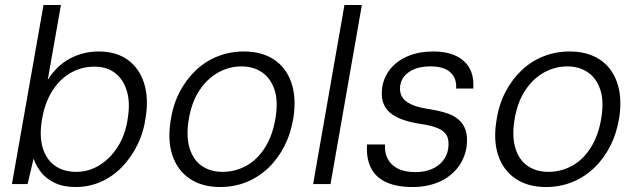

<svg xmlns="http://www.w3.org/2000/svg" viewBox="-20 -740 2560 772"><path d="M284 12Q235 12 200.5 -4.5Q166 -21 145.5 -47Q125 -73 115 -102L91 0H28L155 -720H225L172 -419Q208 -476 261 -504.5Q314 -533 377 -533Q447 -533 493.5 -499.5Q540 -466 559 -406.5Q578 -347 566 -270Q558 -209 532.5 -157.5Q507 -106 470 -68Q433 -30 385.5 -9Q338 12 284 12ZM287 -49Q337 -49 380.5 -76Q424 -103 454.5 -151.5Q485 -200 494 -266Q504 -330 489.5 -376Q475 -422 442 -447Q409 -472 360 -472Q306 -472 261.5 -445.5Q217 -419 187.5 -370Q158 -321 148 -254Q138 -191 152 -145Q166 -99 200.5 -74Q235 -49 287 -49Z M865 12Q794 12 744.5 -20.5Q695 -53 674 -113Q653 -173 666 -254Q675 -317 701.5 -368.5Q728 -420 767 -457Q806 -494 855.5 -513.5Q905 -533 960 -533Q1032 -533 1081 -501Q1130 -469 1151 -409Q1172 -349 1160 -268Q1150 -205 1124 -153.5Q1098 -102 1058.5 -64.5Q1019 -27 970 -7.5Q921 12 865 12ZM875 -49Q926 -49 970.5 -73.5Q1015 -98 1046 -147.5Q1077 -197 1088 -267Q1099 -336 1083 -381.5Q1067 -427 1032.5 -450Q998 -473 951 -473Q901 -473 856.5 -448Q812 -423 780.5 -374.5Q749 -326 738 -254Q728 -187 743.5 -140.5Q759 -94 793.5 -71.5Q828 -49 875 -49Z M1239 0 1365 -720H1435L1309 0Z M1639 12Q1574 12 1531.5 -8Q1489 -28 1470.5 -67Q1452 -106 1456 -159H1528Q1526 -127 1538.5 -102Q1551 -77 1579 -62.5Q1607 -48 1650 -48Q1687 -48 1715.5 -60Q1744 -72 1761 -93.5Q1778 -115 1782 -142Q1787 -176 1776 -195.5Q1765 -215 1738 -225.5Q1711 -236 1669 -242Q1630 -248 1599 -259Q1568 -270 1548 -287Q1528 -304 1520 -329.5Q1512 -355 1517 -390Q1524 -432 1551 -464.5Q1578 -497 1622 -515Q1666 -533 1723 -533Q1802 -533 1845 -494.5Q1888 -456 1883 -384H1814Q1817 -425 1791 -449Q1765 -473 1712 -473Q1658 -473 1626 -451.5Q1594 -430 1589 -395Q1586 -372 1595 -353.5Q1604 -335 1630 -322Q1656 -309 1701 -302Q1740 -296 1771.5 -286.5Q1803 -277 1823.5 -259.5Q1844 -242 1852.5 -215.5Q1861 -189 1856 -149Q1848 -100 1818.5 -63.5Q1789 -27 1743 -7.5Q1697 12 1639 12Z M2175 12Q2104 12 2054.5 -20.5Q2005 -53 1984 -113Q1963 -173 1976 -254Q1985 -317 2011.5 -368.5Q2038 -420 2077 -457Q2116 -494 2165.5 -513.5Q2215 -533 2270 -533Q2342 -533 2391 -501Q2440 -469 2461 -409Q2482 -349 2470 -268Q2460 -205 2434 -153.5Q2408 -102 2368.5 -64.5Q2329 -27 2280 -7.5Q2231 12 2175 12ZM2185 -49Q2236 -49 2280.5 -73.5Q2325 -98 2356 -147.5Q2387 -197 2398 -267Q2409 -336 2393 -381.5Q2377 -427 2342.5 -450Q2308 -473 2261 -473Q2211 -473 2166.5 -448Q2122 -423 2090.5 -374.5Q2059 -326 2048 -254Q2038 -187 2053.5 -140.5Q2069 -94 2103.5 -71.5Q2138 -49 2185 -49Z"/></svg>

Font: DM Sans 10pt Light
Style: Italic
Weight: 300
Italic angle: -10°
Version: Version 4.004;gftools[0.9.30]